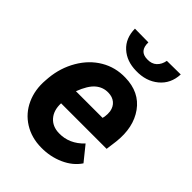

<svg xmlns="http://www.w3.org/2000/svg" viewBox="-218 -851 965 965"><g transform="rotate(45 264.5 -368.0)"><path d="M252.4 9.8Q183.1 9.3 129.6 -24.2Q76.2 -57.6 49.8 -116Q23.4 -174.3 29.3 -244.6L30.8 -264.2Q38.1 -341.3 75.7 -405.8Q113.3 -470.2 172.4 -505.1Q231.4 -540 303.2 -538.1Q405.3 -536.1 457.8 -463.1Q510.3 -390.1 497.6 -278.3L489.7 -218.3H166Q164.1 -167 190.9 -136.2Q217.8 -105.5 264.2 -104.5Q339.4 -102.5 396 -162.6L459 -84.5Q429.2 -39.6 373 -14.4Q316.9 10.7 252.4 9.8ZM296.4 -424.3Q258.3 -425.3 228.8 -400.4Q199.2 -375.5 175.8 -314H365.2L368.2 -326.7Q371.1 -346.2 368.7 -363.8Q363.8 -392.1 344.7 -408Q325.7 -423.8 296.4 -424.3ZM488.8 -746.1Q485.8 -678.2 437.5 -638.2Q389.2 -598.1 316.9 -600.1Q249.5 -601.1 206.8 -639.9Q164.1 -678.7 163.1 -746.1L259.8 -745.1Q257.8 -681.6 315.9 -680.7Q347.7 -679.7 366.7 -697.5Q385.7 -715.3 391.1 -745.1Z"/></g></svg>

Font: RobotoInd
Style: Bold Italic
Weight: 700
Italic angle: -12°
Designer: Google
Version: Version 2.001150; 2014